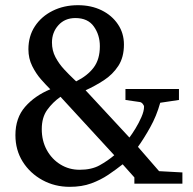

<svg xmlns="http://www.w3.org/2000/svg" viewBox="-20 -704 739 736"><path d="M679.2 0H495.1V-23.9L450.2 -74.2Q424.3 -53.7 395 -33.9Q365.7 -14.2 329.8 -1Q293.9 12.2 247.1 12.2Q189.9 12.2 142.6 -13.7Q95.2 -39.6 67.1 -84.2Q39.1 -128.9 39.1 -186Q39.1 -252 76.4 -294.7Q113.8 -337.4 172.9 -361.8L168.5 -366.2Q156.2 -378.4 137.2 -399.9Q118.2 -421.4 103.5 -450.7Q88.9 -480 88.9 -515.1Q88.9 -565.4 113.8 -603.3Q138.7 -641.1 181.9 -662.6Q225.1 -684.1 278.8 -684.1Q329.6 -684.1 369.4 -664.6Q409.2 -645 432.1 -610.8Q455.1 -576.7 455.1 -533.2Q455.1 -484.4 433.6 -451.4Q412.1 -418.5 378.4 -396.5Q344.7 -374.5 308.1 -357.9L476.1 -176.8Q485.8 -189.5 499 -210.9Q512.2 -232.4 522.2 -255.4Q532.2 -278.3 532.2 -294.9Q532.2 -299.8 526.9 -306.2Q521.5 -312.5 515.1 -313L460.9 -320.8V-362.8H666V-320.8L594.2 -310.1Q580.1 -259.3 555.4 -215.3Q530.8 -171.4 508.8 -141.1L589.8 -47.9L679.2 -43ZM362.8 -526.9Q362.8 -569.8 339.8 -602.3Q316.9 -634.8 269 -634.8Q228.5 -634.8 203.9 -607.4Q179.2 -580.1 179.2 -541Q179.2 -510.3 192.6 -484.9Q206.1 -459.5 225.3 -438.7Q244.6 -418 262.7 -400.9L272 -392.1Q315.4 -413.6 339.1 -445.1Q362.8 -476.6 362.8 -526.9ZM418 -108.9 211.9 -333Q182.1 -312 161.1 -283Q140.1 -253.9 140.1 -209Q140.1 -164.1 159.4 -128.9Q178.7 -93.8 211.7 -73.5Q244.6 -53.2 285.2 -53.2Q331.1 -53.2 361.8 -70.3Q392.6 -87.4 418 -108.9Z"/></svg>

Font: Abyssinica SIL
Style: Regular
Weight: 400
Designer: Victor Gaultney and Lorna Evans
Foundry: SIL International
Version: Version 2.100